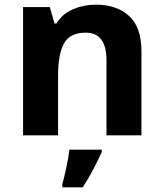

<svg xmlns="http://www.w3.org/2000/svg" viewBox="-20 -576 697 817"><path d="M388.2 -556.2Q475.6 -556.2 528.8 -508.5Q582 -460.9 582 -356V0H433.1V-318.8Q433.1 -437 345.2 -437Q276.9 -437 252 -390.6Q227.1 -344.2 227.1 -256.8V0H78.1V-545.9H191.9L211.9 -476.1H220.2Q246.1 -518.1 291.5 -537.1Q336.9 -556.2 388.2 -556.2ZM413.1 61V70.8Q397.9 104 377.9 142.6Q357.9 181.2 332 221.2H245.1V208Q253.4 178.7 262.5 136Q271.5 93.3 275.4 61Z"/></svg>

Font: Open Sans
Style: Bold
Weight: 700
Designer: Monotype Design Team
Foundry: Monotype Imaging Inc.
Version: Version 3.000; ttfautohint (v1.8.4)